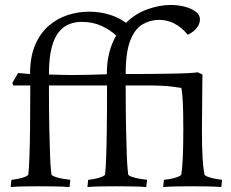

<svg xmlns="http://www.w3.org/2000/svg" viewBox="-20 -750 931 773"><path d="M338 -703Q382 -703 421 -691Q460 -679 487 -658Q526 -696 574.5 -713Q623 -730 667 -730Q697 -730 724 -723Q751 -716 768 -703Q785 -690 785 -672Q785 -654 772 -637.5Q759 -621 736 -610Q687 -670 620 -670Q585 -670 554 -652Q523 -634 504.5 -587Q486 -540 486 -452Q497 -452 526.5 -452Q556 -452 594 -452.5Q632 -453 670 -453.5Q708 -454 737 -455.5Q766 -457 776 -459L795 -450Q795 -437 794.5 -410Q794 -383 794 -350.5Q794 -318 793.5 -285.5Q793 -253 793 -229Q793 -156 795.5 -117Q798 -78 800.5 -63Q803 -48 803 -48Q804 -43 817.5 -38Q831 -33 847.5 -30Q864 -27 874 -26L871 3Q847 1 814.5 0.5Q782 0 756 0Q731 0 696 0.5Q661 1 637 3L640 -26Q651 -27 667 -30Q683 -33 696 -38Q709 -43 710 -48Q710 -48 712 -63Q714 -78 716 -117Q718 -156 718 -229Q718 -302 716 -337.5Q714 -373 712 -384.5Q710 -396 710 -396Q710 -396 674.5 -401Q639 -406 574 -406H486Q486 -301 487.5 -232.5Q489 -164 490.5 -124.5Q492 -85 494 -68Q496 -51 496 -48Q497 -43 511.5 -38Q526 -33 544 -30Q562 -27 572 -26L569 3Q545 1 507.5 0.5Q470 0 444 0Q419 0 387.5 0.5Q356 1 332 3L335 -26Q346 -27 361.5 -30Q377 -33 389.5 -38Q402 -43 403 -48Q403 -48 404.5 -64Q406 -80 407.5 -119.5Q409 -159 410 -229Q411 -299 411 -406H177Q177 -301 178.5 -232.5Q180 -164 181.5 -124.5Q183 -85 185 -68Q187 -51 187 -48Q188 -43 202.5 -38Q217 -33 235 -30Q253 -27 263 -26L260 3Q236 1 198.5 0.5Q161 0 135 0Q110 0 78.5 0.5Q47 1 23 3L26 -26Q37 -27 52.5 -30Q68 -33 80.5 -38Q93 -43 94 -48Q94 -48 95.5 -64Q97 -80 98.5 -119.5Q100 -159 101 -229Q102 -299 102 -406H33L30 -417L53 -456Q53 -456 64.5 -455Q76 -454 101 -452Q101 -521 121.5 -569Q142 -617 176.5 -646.5Q211 -676 253 -689.5Q295 -703 338 -703ZM410 -451Q410 -499 420 -538Q430 -577 448 -607Q423 -630 388 -646Q353 -662 308 -662Q284 -662 260.5 -653.5Q237 -645 218 -622.5Q199 -600 188 -558.5Q177 -517 177 -450Q203 -449 228 -448.5Q253 -448 278 -448Q313 -448 344.5 -449Q376 -450 410 -451Z"/></svg>

Font: Average
Style: Regular
Weight: 400
Designer: Eduardo Tunni
Foundry: Eduardo Rodriguez Tunni
Version: Version 1.003; ttfautohint (v1.8.4.7-5d5b)